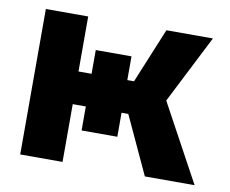

<svg xmlns="http://www.w3.org/2000/svg" viewBox="-64 -610 824 689"><g transform="rotate(10 348.0 -265.0)"><path d="M50 0H204.3V-210.5H252V-123H382.2V-210.5H406.8L504.2 0H685.5L532.5 -281.5L658.8 -530H489.3L406.7 -329.5H382.2V-416H252V-329.5H204.3V-530H50Z"/></g></svg>

Font: Golos Text VF
Style: Regular
Weight: 400
Designer: A.Korolkova, Vitaly Kuzmin
Foundry: ParaType Ltd
Version: Version 2.005